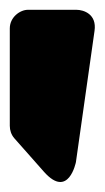

<svg xmlns="http://www.w3.org/2000/svg" viewBox="-22 -808 214 392"><path d="M171 -745C176 -779 149 -788 134 -788H35C19 -788 -2 -773 -2 -750V-551C-2 -542 1 -533 7 -526L68 -457C118 -401 133 -477 133 -477Z"/></svg>

Font: Asimov Print
Style: E
Weight: 500
Designer: Google
Version: Version 2.000980; 2014